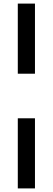

<svg xmlns="http://www.w3.org/2000/svg" viewBox="-20 -828 294 1068"><path d="M79 -418V-808H174.5V-418ZM79 220V-170H174.5V220Z"/></svg>

Font: Encode Sans SC Medium
Style: Regular
Weight: 500
Version: Version 3.002